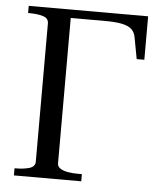

<svg xmlns="http://www.w3.org/2000/svg" viewBox="-52 -755 677 801"><g transform="rotate(5 287.0 -355.0)"><path d="M215 -675V-66Q215 -52 228.5 -44Q242 -36 261.5 -33Q281 -30 300 -30H318V0H36V-30H42Q74 -30 98 -37Q122 -44 122 -66V-644Q122 -666 98 -673Q74 -680 42 -680H36V-710H536V-528H504L487 -619Q483 -640 469.5 -652Q456 -664 429.5 -669.5Q403 -675 360 -675Z"/></g></svg>

Font: Roboto Serif 144pt
Style: Regular
Weight: 400
Version: Version 1.008